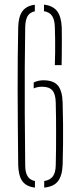

<svg xmlns="http://www.w3.org/2000/svg" viewBox="-20 -824 350 849"><path d="M60.5 -95.5Q59.5 -190.5 58.8 -273Q58 -355.5 58 -428.8Q58 -502 58.5 -569.5Q59 -637 60.5 -703Q61.5 -750.5 79.2 -774.5Q97 -798.5 134 -803V-774Q112 -769.5 102.2 -753Q92.5 -736.5 91.5 -705Q90 -616 89.5 -523.5Q89 -431 89.5 -326Q90 -221 91.5 -93Q91.5 -62 101.8 -45Q112 -28 134.5 -23.5V5.5Q96 1 78.8 -23Q61.5 -47 60.5 -95.5ZM129 -433V-459Q138 -464 149.2 -466.5Q160.5 -469 172 -469Q216.5 -469 236 -445.8Q255.5 -422.5 257 -370Q258.5 -320.5 258.8 -276.2Q259 -232 258.8 -188Q258.5 -144 257 -95.5Q255 -46.5 236.2 -22.5Q217.5 1.5 175.5 5.5V-23.5Q201.5 -27.5 213.8 -44.2Q226 -61 226.5 -93Q227.5 -130.5 227.8 -164.5Q228 -198.5 228 -232Q228 -265.5 227.8 -299.2Q227.5 -333 226.5 -369.5Q226 -407.5 211.8 -424Q197.5 -440.5 166.5 -440.5Q156 -440.5 146.8 -438.8Q137.5 -437 129 -433ZM222.5 -536Q223.5 -564 223.8 -591.8Q224 -619.5 223.8 -648Q223.5 -676.5 222.5 -705Q221.5 -737 210.2 -753.8Q199 -770.5 174.5 -774.5V-803.5Q214 -799 232.5 -774.8Q251 -750.5 253 -703Q253.5 -683.5 253.5 -651.5Q253.5 -619.5 253.2 -587.5Q253 -555.5 252.5 -536Z"/></svg>

Font: Big Shoulders Stencil Display ExtraLight
Style: Regular
Weight: 250
Designer: Patric King
Foundry: XO Type Co
Version: Version 2.001